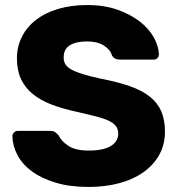

<svg xmlns="http://www.w3.org/2000/svg" viewBox="-20 -730 703 760"><path d="M331 10Q256 10 200 -7Q144 -24 106.5 -51.5Q69 -79 49.5 -115.5Q30 -152 29 -191Q29 -199 35.5 -205.5Q42 -212 51 -212H177Q191 -212 198 -207Q205 -202 212 -194Q223 -171 251 -152.5Q279 -134 331 -134Q389 -134 418.5 -152Q448 -170 448 -201Q448 -218 439.5 -230Q431 -242 411.5 -251.5Q392 -261 361 -269Q330 -277 286 -287Q229 -299 184.5 -316Q140 -333 109.5 -358Q79 -383 63 -417.5Q47 -452 47 -499Q47 -545 66.5 -584Q86 -623 122 -651Q158 -679 209.5 -694.5Q261 -710 325 -710Q394 -710 446.5 -691Q499 -672 535 -643.5Q571 -615 589.5 -580.5Q608 -546 609 -515Q609 -507 603.5 -500.5Q598 -494 588 -494H456Q445 -494 437 -497.5Q429 -501 423 -511Q417 -533 391.5 -549.5Q366 -566 325 -566Q280 -566 256 -550.5Q232 -535 232 -503Q232 -487 239 -475.5Q246 -464 263 -454.5Q280 -445 308 -436.5Q336 -428 377 -419Q445 -406 493.5 -389Q542 -372 573 -347.5Q604 -323 618.5 -289Q633 -255 633 -209Q633 -158 610.5 -117.5Q588 -77 548 -48.5Q508 -20 452.5 -5Q397 10 331 10Z"/></svg>

Font: Fz Rubik
Style: Bold
Weight: 700
Designer: Hubert and Fischer
Foundry: Hubert and Fischer
Version: Vit hóa bi FontZin.com